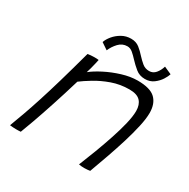

<svg xmlns="http://www.w3.org/2000/svg" viewBox="-160 -848 985 1001"><g transform="rotate(30 332.5 -347.5)"><path d="M93 6Q86.5 6.5 78.8 6.8Q71 7 63.5 7Q54.5 7 44.8 6.2Q35 5.5 27.5 4.5Q43.5 -37.5 60.2 -84.2Q77 -131 96.2 -190.8Q115.5 -250.5 138.8 -330.5Q162 -410.5 191.5 -519Q199.5 -520.5 210 -521.5Q220.5 -522.5 232.5 -522.5Q239 -522.5 246 -522.2Q253 -522 257.5 -521Q256.5 -515 252.5 -498.2Q248.5 -481.5 243.8 -463.2Q239 -445 235.5 -435Q261.5 -456 304.2 -478Q347 -500 395.8 -515Q444.5 -530 488 -530Q564 -530 595 -500Q626 -470 626 -414.5Q626 -380.5 615.2 -331.8Q604.5 -283 587 -226Q569.5 -169 548.8 -110.5Q528 -52 508.5 1.5Q503 2.5 493.8 3.5Q484.5 4.5 474 4.5Q454.5 4.5 441 1.5Q461 -47.5 481.8 -102.2Q502.5 -157 520.2 -210.5Q538 -264 549 -310.2Q560 -356.5 560 -388Q560 -426 540 -447.2Q520 -468.5 474 -468.5Q419 -468.5 369.2 -450.8Q319.5 -433 280.5 -409.2Q241.5 -385.5 218 -367.5Q192 -280 167.2 -204.8Q142.5 -129.5 123 -75Q103.5 -20.5 93 6ZM228.5 -612.5Q235 -632 252.2 -652.8Q269.5 -673.5 294.5 -687.8Q319.5 -702 349.5 -702Q379.5 -702 400 -685.8Q420.5 -669.5 438 -649.5Q454.5 -631.5 472 -617Q489.5 -602.5 513.5 -602.5Q536.5 -602.5 551.8 -620.5Q567 -638.5 574.5 -664L619.5 -644Q615.5 -630 602.5 -609.2Q589.5 -588.5 567.5 -572Q545.5 -555.5 515 -555.5Q482 -555.5 458.8 -574.8Q435.5 -594 416 -615Q400.5 -632 385.2 -645Q370 -658 352.5 -658Q322 -658 300.8 -635.2Q279.5 -612.5 268.5 -585.5Z"/></g></svg>

Font: Grandstander ExtraLight
Style: Italic
Weight: 200
Italic angle: -15°
Designer: Tyler Finck
Foundry: Etcetera Type Co
Version: Version 1.200; ttfautohint (v1.8.3)